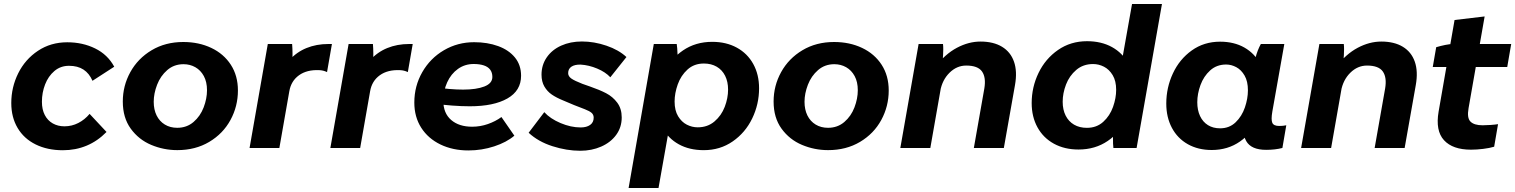

<svg xmlns="http://www.w3.org/2000/svg" viewBox="-20 -740 7576 960"><path d="M36.4 -224.8Q36.4 -303.8 71.1 -373.6Q105.8 -443.4 169.8 -486Q233.8 -528.6 316.2 -528.6Q393 -528.6 455.7 -497.8Q518.4 -467 551.2 -406.4L442.4 -336Q426.4 -373.2 397.4 -392.1Q368.4 -411 325.2 -411Q282.8 -411 252.1 -385Q221.4 -359 205.5 -317.9Q189.6 -276.8 189.6 -231.2Q189.6 -192.4 204 -164.8Q218.4 -137.2 244 -122.8Q269.6 -108.4 302.2 -108.4Q339 -108.4 371.4 -125Q403.8 -141.6 428 -170.6L512.6 -80.2Q468 -34.6 413.1 -11.7Q358.2 11.2 294.4 11.2Q217 11.2 158.3 -17.8Q99.6 -46.8 68 -100.3Q36.4 -153.8 36.4 -224.8Z M594 -232.4Q594 -311.2 631.7 -379.5Q669.4 -447.8 738.3 -488.9Q807.2 -530 896.4 -530Q974 -530 1036.3 -500.5Q1098.6 -471 1134.1 -416.3Q1169.6 -361.6 1169.6 -287.6Q1169.6 -208.6 1132.4 -140.1Q1095.2 -71.6 1026.1 -30.5Q957 10.6 866.6 10.6Q798.2 10.6 735.9 -15.6Q673.6 -41.8 633.8 -96.6Q594 -151.4 594 -232.4ZM1015 -288.8Q1015 -330.4 999.2 -359.6Q983.4 -388.8 956.7 -403.9Q930 -419 897.8 -419Q850.2 -419 816.3 -389.6Q782.4 -360.2 765.5 -316.3Q748.6 -272.4 748.6 -231.2Q748.6 -192 763 -162.8Q777.4 -133.6 804.1 -117.3Q830.8 -101 866.2 -101Q913.8 -101 947.7 -130.1Q981.6 -159.2 998.3 -203.1Q1015 -247 1015 -288.8Z M1319 -520H1440.6Q1442.4 -498.6 1442.6 -472.4Q1442.8 -446.2 1441 -427L1425.8 -438.4Q1462.6 -479.4 1512.3 -499.7Q1562 -520 1622 -520H1639.6L1615.2 -379.6Q1596.2 -388.6 1576.6 -389.2Q1514.6 -392.2 1475 -363.7Q1435.4 -335.2 1426.6 -283.8L1376.8 0H1227.8Z M1723 -520H1844.6Q1846.4 -498.6 1846.6 -472.4Q1846.8 -446.2 1845 -427L1829.8 -438.4Q1866.6 -479.4 1916.3 -499.7Q1966 -520 2026 -520H2043.6L2019.2 -379.6Q2000.2 -388.6 1980.6 -389.2Q1918.6 -392.2 1879 -363.7Q1839.4 -335.2 1830.6 -283.8L1780.8 0H1631.8Z M2051.6 -227.2Q2051.6 -309.8 2091.4 -379.3Q2131.2 -448.8 2199.8 -488.9Q2268.4 -529 2350.6 -529Q2417.4 -529 2470.8 -509.5Q2524.2 -490 2554.8 -452.4Q2585.4 -414.8 2585.4 -361.2Q2585.4 -286.6 2517 -247.6Q2448.6 -208.6 2328.8 -208.6Q2246.4 -208.6 2139.2 -223L2151.4 -304.2Q2232 -292 2295.6 -292Q2362 -292 2401.9 -307.6Q2441.8 -323.2 2441.8 -355.2Q2441.8 -377 2431 -391.5Q2420.2 -406 2399 -413Q2377.8 -420 2348.2 -420Q2304.2 -420 2269.7 -395.4Q2235.2 -370.8 2215.9 -328.4Q2196.6 -286 2196.6 -235.8Q2196.6 -174 2235.8 -140.2Q2275 -106.4 2340.6 -106.4Q2381.2 -106.4 2419.3 -119.7Q2457.4 -133 2487.2 -154.8L2551.8 -61.6Q2513.2 -28.6 2451.1 -8.2Q2389 12.2 2321.8 12.2Q2243.8 12.2 2182.2 -17.6Q2120.6 -47.4 2086.1 -101.4Q2051.6 -155.4 2051.6 -227.2Z M2623.2 -76.2 2701.4 -179.2Q2731.2 -146.4 2782.8 -124.6Q2834.4 -102.8 2883.4 -102.8Q2913 -102.8 2930.7 -115.4Q2948.4 -128 2948.4 -151.6Q2948.4 -166.4 2938.2 -175.5Q2928 -184.6 2904.2 -193.8Q2850.8 -213.6 2795.2 -238Q2761.8 -251.6 2739 -267.2Q2716.2 -282.8 2701.9 -307.4Q2687.6 -332 2687.6 -366.4Q2687.6 -415.2 2713.8 -453.2Q2740 -491.2 2786 -511.9Q2832 -532.6 2889.6 -532.6Q2950.6 -532.6 3012.2 -511.6Q3073.8 -490.6 3112.2 -454.8L3031.6 -353.6Q3007.4 -379.8 2965.8 -397.2Q2924.2 -414.6 2883.2 -417Q2853.4 -417.6 2837.1 -406.6Q2820.8 -395.6 2820.8 -374.4Q2820.8 -358.6 2836.6 -347.4Q2852.4 -336.2 2892 -320.8Q2907.8 -315.8 2930.2 -307.4Q2977.6 -291 3010.7 -273.8Q3043.8 -256.6 3066.2 -226.7Q3088.6 -196.8 3088.6 -152.8Q3088.6 -103.6 3061.1 -65.8Q3033.6 -28 2986.1 -7.1Q2938.6 13.8 2881.2 13.8Q2813.6 13.8 2742.3 -9Q2671 -31.8 2623.2 -76.2Z M3249 -520H3363.6Q3366.6 -502.2 3367.7 -468.4Q3368.8 -434.6 3365.8 -416L3307.6 -102H3326.2L3272.6 200H3123ZM3264.8 -218.6Q3264.8 -302.4 3298.6 -373.8Q3332.4 -445.2 3395.2 -488Q3458 -530.8 3541.2 -530.8Q3611 -530.8 3664.1 -501.8Q3717.2 -472.8 3746.3 -420Q3775.4 -367.2 3775.4 -298.6Q3775.4 -219 3741.1 -147.9Q3706.8 -76.8 3643.6 -33Q3580.4 10.8 3498.8 10.8Q3427 10.8 3374 -18.5Q3321 -47.8 3292.9 -100.1Q3264.8 -152.4 3264.8 -218.6ZM3620.4 -292Q3620.4 -331.6 3605.6 -361.1Q3590.8 -390.6 3563.5 -406.5Q3536.2 -422.4 3499.2 -422.4Q3450.6 -422.4 3417.5 -392.3Q3384.4 -362.2 3368.7 -317.9Q3353 -273.6 3353 -232.4Q3353 -187.6 3370.5 -158.8Q3388 -130 3414.1 -116.7Q3440.2 -103.4 3468.4 -103.4Q3518 -103.4 3552.5 -132.8Q3587 -162.2 3603.7 -205.8Q3620.4 -249.4 3620.4 -292Z M3848 -232.4Q3848 -311.2 3885.7 -379.5Q3923.4 -447.8 3992.3 -488.9Q4061.2 -530 4150.4 -530Q4228 -530 4290.3 -500.5Q4352.6 -471 4388.1 -416.3Q4423.6 -361.6 4423.6 -287.6Q4423.6 -208.6 4386.4 -140.1Q4349.2 -71.6 4280.1 -30.5Q4211 10.6 4120.6 10.6Q4052.2 10.6 3989.9 -15.6Q3927.6 -41.8 3887.8 -96.6Q3848 -151.4 3848 -232.4ZM4269 -288.8Q4269 -330.4 4253.2 -359.6Q4237.4 -388.8 4210.7 -403.9Q4184 -419 4151.8 -419Q4104.2 -419 4070.3 -389.6Q4036.4 -360.2 4019.5 -316.3Q4002.6 -272.4 4002.6 -231.2Q4002.6 -192 4017 -162.8Q4031.4 -133.6 4058.1 -117.3Q4084.8 -101 4120.2 -101Q4167.8 -101 4201.7 -130.1Q4235.6 -159.2 4252.3 -203.1Q4269 -247 4269 -288.8Z M4573 -520H4695Q4696.4 -507 4696.3 -493.3Q4696.2 -479.6 4695.4 -464.8Q4694.8 -449.6 4692.4 -423L4702 -400.6L4631.6 0H4481.6ZM4882.4 -532.2Q4947.2 -532.2 4990.1 -506.2Q5033 -480.2 5050 -431.5Q5067 -382.8 5055 -315L4999.2 0H4849.2L4901.6 -297.2Q4911 -352.6 4890.2 -382.4Q4869.4 -412.2 4811 -412.2Q4764 -412.2 4727.6 -376.3Q4691.2 -340.4 4681.2 -284.4L4656 -405Q4705.6 -469.8 4764.4 -501Q4823.2 -532.2 4882.4 -532.2Z M5549 -112 5606.8 -407.6H5584.6L5640.2 -720H5789.8L5663 0H5547Q5544.6 -17.6 5544.9 -54.1Q5545.2 -90.6 5549 -112ZM5649 -304.6Q5649 -220.8 5615.2 -149.4Q5581.4 -78 5518.6 -35.2Q5455.8 7.6 5372.6 7.6Q5302.8 7.6 5249.7 -21.4Q5196.6 -50.4 5167.5 -103.2Q5138.4 -156 5138.4 -224.6Q5138.4 -304.2 5172.7 -375.3Q5207 -446.4 5270.2 -490.2Q5333.4 -534 5415 -534Q5486.8 -534 5539.8 -504.7Q5592.8 -475.4 5620.9 -423.1Q5649 -370.8 5649 -304.6ZM5293.4 -231.2Q5293.4 -191.6 5308.2 -162.1Q5323 -132.6 5350.3 -116.7Q5377.6 -100.8 5414.6 -100.8Q5463.2 -100.8 5496.3 -130.9Q5529.4 -161 5545.1 -205.3Q5560.8 -249.6 5560.8 -290.8Q5560.8 -335.6 5543.3 -364.4Q5525.8 -393.2 5499.7 -406.5Q5473.6 -419.8 5445.4 -419.8Q5395.8 -419.8 5361.3 -390.4Q5326.8 -361 5310.1 -317.4Q5293.4 -273.8 5293.4 -231.2Z M6201.2 -166.6 6220.4 -165.2 6252.2 -430.8Q6254.4 -438.8 6257.2 -450.2Q6267.2 -489 6284.2 -520H6401.6L6341.8 -182.8Q6334.6 -141.4 6341.6 -125.8Q6348.6 -110.2 6376.2 -110.2Q6395.6 -110.2 6411.4 -113.6L6392 -0.2Q6356 9.2 6310.8 9.2Q6236 9.2 6211.1 -34.6Q6186.2 -78.4 6201.2 -166.6ZM6307.8 -302.2Q6307.8 -219 6274.6 -147.3Q6241.4 -75.6 6180.4 -32.8Q6119.4 10 6038.6 10Q5970.6 10 5919.1 -19Q5867.6 -48 5839.5 -100.8Q5811.4 -153.6 5811.4 -222.2Q5811.4 -301.8 5844.5 -372.9Q5877.6 -444 5938.9 -487.8Q6000.2 -531.6 6080.4 -531.6Q6150.4 -531.6 6201.9 -502.3Q6253.4 -473 6280.6 -420.7Q6307.8 -368.4 6307.8 -302.2ZM5966.4 -228.8Q5966.4 -189.2 5980.3 -159.7Q5994.2 -130.2 6019.8 -114.3Q6045.4 -98.4 6080.6 -98.4Q6126.8 -98.4 6158.1 -128.5Q6189.4 -158.6 6204.5 -202.9Q6219.6 -247.2 6219.6 -288.4Q6219.6 -333.2 6203 -362Q6186.4 -390.8 6161.5 -404.1Q6136.6 -417.4 6110.8 -417.4Q6063.4 -417.4 6030.9 -388Q5998.4 -358.6 5982.4 -314.8Q5966.4 -271 5966.4 -228.8Z M6577 -520H6699Q6700.4 -507 6700.3 -493.3Q6700.2 -479.6 6699.4 -464.8Q6698.8 -449.6 6696.4 -423L6706 -400.6L6635.6 0H6485.6ZM6886.4 -532.2Q6951.2 -532.2 6994.1 -506.2Q7037 -480.2 7054 -431.5Q7071 -382.8 7059 -315L7003.2 0H6853.2L6905.6 -297.2Q6915 -352.6 6894.2 -382.4Q6873.4 -412.2 6815 -412.2Q6768 -412.2 6731.6 -376.3Q6695.2 -340.4 6685.2 -284.4L6660 -405Q6709.6 -469.8 6768.4 -501Q6827.2 -532.2 6886.4 -532.2Z M7173 -181.8 7252.8 -640 7403.2 -657.8 7322.8 -199Q7314 -150.2 7332.5 -131.9Q7351 -113.6 7392.8 -113.6Q7410.4 -113.6 7433 -115.2Q7455.6 -116.8 7470.2 -119.2L7450.8 -6.4Q7428.4 0.4 7396.1 4.4Q7363.8 8.4 7335 8.4Q7243.4 8.4 7200 -39Q7156.6 -86.4 7173 -181.8ZM7247 -520H7536L7516.2 -405H7143.8L7161 -504Q7182.6 -510.4 7205.8 -515.2Q7229 -520 7247 -520Z"/></svg>

Font: Fixel Italic Variable 20240409 Display Thin
Style: Italic
Weight: 100
Italic angle: -10°
Designer: AlfaBravo + MacPaw
Foundry: Kyrylo Tkachov, Marchela Mozhyna, Serhii Makarenko, Maria Weinstein, Zakhar Kryvoshyya
Version: Version 1.211;Glyphs 3.2 (3225)